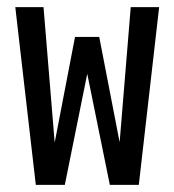

<svg xmlns="http://www.w3.org/2000/svg" viewBox="-20 -520 490 540"><path d="M23 -500H102.4L143.6 0H80.7ZM347.7 -500H427.6L370.4 0H306.6ZM162.3 0H110.9L191 -416.1H246.3ZM288.9 0 204.3 -416.1H259.1L339.7 0Z"/></svg>

Font: League Mono Thin Condensed
Style: Regular
Weight: 100
Width: 1
Designer: Tyler Finck
Foundry: The League of Moveable Type / Tyler Finck
Version: Version 2.300;RELEASE